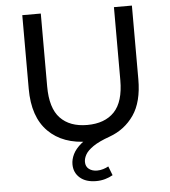

<svg xmlns="http://www.w3.org/2000/svg" viewBox="-60 -754 912 1033"><g transform="rotate(-5 395.5 -238.0)"><path d="M418 224Q362 224 330 196Q298 168 298 123Q298 96 311.5 68.5Q325 41 356 15Q387 -11 441 -32L438 6Q428 7 417 7.5Q406 8 395 8Q257 8 178 -71Q99 -150 99 -302V-700H199V-306Q199 -189 250.5 -135Q302 -81 396 -81Q491 -81 542.5 -135Q594 -189 594 -306V-700H691V-302Q691 -180 642 -109Q593 -38 510 -8Q451 13 420 34.5Q389 56 377.5 76.5Q366 97 366 116Q366 141 383.5 154.5Q401 168 428 168Q444 168 460.5 163Q477 158 489 151L508 200Q489 211 466 217.5Q443 224 418 224Z"/></g></svg>

Font: Montserrat Thin Medium
Style: Regular
Weight: 500
Version: Version 9.000